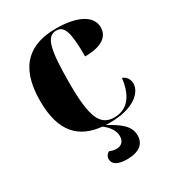

<svg xmlns="http://www.w3.org/2000/svg" viewBox="-183 -661 907 990"><g transform="rotate(-30 270.5 -166.0)"><path d="M300 10C446 10 506 -54 506 -105C506 -131 491 -152 469 -159C455 -44 401 -2 334 -2C250 -2 221 -70 221 -268C221 -475 239 -540 297 -540C345 -540 360 -494 360 -350C483 -350 505 -403 505 -440C505 -500 444 -550 300 -550C154 -550 44 -483 44 -267C44 -78 127 -5 256 8C293 35 310 67 310 95C310 127 291 144 262 144C249 144 234 140 222 135C205 144 200 158 200 170C200 200 228 218 283 218C355 218 391 188 391 138C391 80 345 48 274 9C283 10 291 10 300 10Z"/></g></svg>

Font: Noto Serif Display ExtraBold
Style: Regular
Weight: 800
Designer: Monotype Design Team
Foundry: Monotype Imaging Inc.
Version: Version 2.009